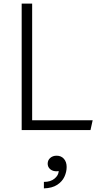

<svg xmlns="http://www.w3.org/2000/svg" viewBox="-20 -720 567 1063"><path d="M100 0V-700H158V-54H493L481 0ZM223 323V287Q259.5 287.5 282 268.8Q304.5 250 305 227Q289 230 275 225.8Q261 221.5 252.5 211Q244 200.5 244 186Q244 167 258 154.5Q272 142 293.5 142Q318.5 142 333.8 159.2Q349 176.5 349 204.5Q349 231.5 336.8 258.2Q324.5 285 296.8 303.2Q269 321.5 223 323Z"/></svg>

Font: Geologica-Sharp
Style: Regular
Weight: 100
Designer: Sindre Bremnes, Frode Helland
Foundry: Monokrom Skriftforlag AS
Version: Version 1.010;gftools[0.9.28]